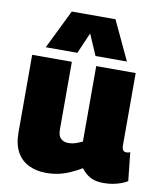

<svg xmlns="http://www.w3.org/2000/svg" viewBox="-88 -859 786 939"><g transform="rotate(10 305.0 -389.5)"><path d="M205 10Q156 10 118 -8.5Q80 -27 59 -65Q38 -103 38 -162V-547H235V-210Q235 -180 249 -166.5Q263 -153 286 -153Q298 -153 308.5 -155Q319 -157 330.5 -161.5Q342 -166 356 -172V-547H552V-190Q552 -178 554.5 -170.5Q557 -163 562 -160Q567 -157 574 -157Q584 -157 593 -161L608 -20Q595 -12 576.5 -5Q558 2 536 6Q514 10 489 10Q449 10 423 -4.5Q397 -19 379 -44Q352 -28 324 -15.5Q296 -3 267 3.5Q238 10 205 10ZM97 -595 192 -789H409L500 -595H344L299 -699L254 -595Z"/></g></svg>

Font: Georama ExtraCondensed Thin ExtraBold
Style: Regular
Weight: 800
Version: Version 1.001